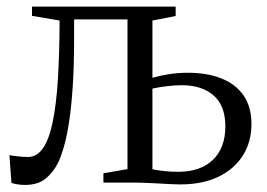

<svg xmlns="http://www.w3.org/2000/svg" viewBox="-20 -542 793 570"><path d="M54 7Q42 7 31.5 5.2Q21 3.5 14 1L8 -81.5Q18 -79.5 33.5 -77.8Q49 -76 63.5 -76Q89.5 -76 107.5 -101.8Q125.5 -127.5 136.2 -178.8Q147 -230 151.8 -305.8Q156.5 -381.5 157 -481L75 -495V-522.5H501.5V-494.5L432.5 -481V-311Q453 -317 479.8 -321.5Q506.5 -326 538 -326Q595 -326 637.2 -309.2Q679.5 -292.5 703 -258.8Q726.5 -225 726.5 -173.5Q726.5 -120.5 700.8 -80Q675 -39.5 627.8 -17Q580.5 5.5 515 5.5Q501 5.5 483.2 4.5Q465.5 3.5 447 2.5Q428.5 1.5 411 0.8Q393.5 0 379.5 0H287V-27.5L358.5 -40V-484.5H200V-429Q200 -347.5 196 -286.2Q192 -225 185.2 -181Q178.5 -137 170 -107.5Q161.5 -78 153 -60Q138.5 -30.5 115.5 -11.8Q92.5 7 54 7ZM509.5 -32Q575 -32 612 -67.5Q649 -103 649 -166.5Q649 -228.5 614 -258.8Q579 -289 520 -289Q498 -289 474.2 -286Q450.5 -283 432.5 -279V-39.5Q447 -36.5 467 -34.2Q487 -32 509.5 -32Z"/></svg>

Font: Merriweather 96pt Light
Style: Regular
Weight: 300
Version: Version 2.100